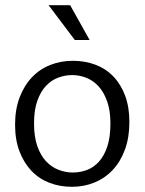

<svg xmlns="http://www.w3.org/2000/svg" viewBox="-20 -710 557 739"><path d="M478 -240Q478 -181 461 -134.5Q444 -88 414 -56Q384 -24 343.5 -7.5Q303 9 257 9Q210 9 170 -6.5Q130 -22 101 -52.5Q72 -83 55 -127.5Q38 -172 38 -230Q38 -289 55.5 -335Q73 -381 103 -412.5Q133 -444 173.5 -460Q214 -476 261 -476Q307 -476 347 -461Q387 -446 416 -416Q445 -386 461.5 -342Q478 -298 478 -240ZM405 -235Q405 -284 392.5 -319.5Q380 -355 359.5 -377.5Q339 -400 312.5 -410.5Q286 -421 258 -421Q230 -421 203.5 -411Q177 -401 156.5 -379Q136 -357 123.5 -321.5Q111 -286 111 -235Q111 -184 123.5 -148Q136 -112 157 -89.5Q178 -67 205 -56.5Q232 -46 260 -46Q288 -46 314 -55.5Q340 -65 360.5 -87.5Q381 -110 393 -146Q405 -182 405 -235ZM167 -690H250L325 -556H268Z"/></svg>

Font: Mukta Malar Light
Style: Regular
Weight: 300
Designer: Aadarsh Rajan, Girish Dalvi, Yashodeep Gholap
Foundry: Ek Type
Version: Version 2.538;PS 1.000;hotconv 16.6.51;makeotf.lib2.5.65220;